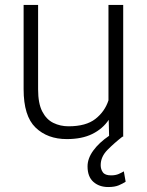

<svg xmlns="http://www.w3.org/2000/svg" viewBox="-20 -548 589 770"><path d="M483.9 180.7Q473.1 188 456.5 195.1Q439.9 202.1 414.1 202.1Q377.9 202.1 354.5 181.4Q331.1 160.6 331.1 119.1Q331.1 87.4 354.2 55.7Q377.4 23.9 417.5 -3.4L416 -67.4Q391.6 -31.2 350.1 -10.7Q308.6 9.8 248 9.8Q170.4 9.8 122.6 -36.4Q74.7 -82.5 74.7 -190.4V-528.3H132.8V-189.5Q132.8 -133.3 149.4 -101.1Q166 -68.8 193.8 -55.2Q221.7 -41.5 254.9 -41.5Q324.7 -41.5 362.5 -71Q400.4 -100.6 415 -145.5V-528.3H474.1V0H471.2Q438.5 25.4 411.1 53Q383.8 80.6 383.8 114.3Q383.8 130.9 392.6 143.1Q401.4 155.3 425.3 155.3Q443.4 155.3 456.1 149.7Q468.8 144 476.6 139.2Z"/></svg>

Font: Vazirmatn RD UI FD ExtraLight
Style: Regular
Weight: 200
Designer: Saber Rastikerdar
Foundry: Saber Rastikerdar
Version: Version 33.003